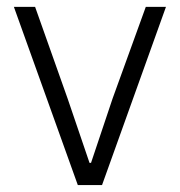

<svg xmlns="http://www.w3.org/2000/svg" viewBox="-20 -533 519 553"><path d="M204.1 0 20 -513.2H81.1L174.8 -249L237.8 -64H242.2L304.2 -249L399.9 -513.2H458L273.9 0Z"/></svg>

Font: Anuphan Light
Style: Regular
Weight: 300
Designer: Mike Abbink, Paul van der Laan, Pieter van Rosmalen, Mint Tantisuwanna
Foundry: Bold Monday; Cadson Demak
Version: Version 3.002;hotconv 1.0.109;makeotfexe 2.5.65596